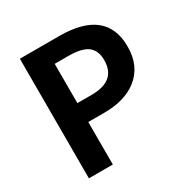

<svg xmlns="http://www.w3.org/2000/svg" viewBox="-168 -884 1002 1029"><g transform="rotate(-30 333.5 -370.0)"><path d="M91 -740H334Q624 -740 624 -508Q624 -387 541 -322Q465 -263 338 -263H239V0H91ZM328 -380Q479 -380 479 -508Q479 -570 439 -598Q402 -623 323 -623H239V-380Z"/></g></svg>

Font: `nÑOS-|
Style: Bold
Weight: 700
Designer: Ryoko NISHIZUKA ¬âXZm¬º[P (kana & ideographs); Paul D. Hunt (Latin, Greek & Cyrillic); Wenlong ZHANG _ e¬á¬ü¬ô (bopomof
Foundry: Adobe Systems Incorporated
Version: Version 1.00 June 24, 2014, initial release